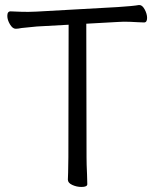

<svg xmlns="http://www.w3.org/2000/svg" viewBox="-20 -730 617 761"><path d="M66 -619Q51 -616 43 -616H42Q30 -616 19.5 -633.5Q9 -651 9 -667Q9 -685 22 -685Q29 -685 46.5 -684Q64 -683 93 -683L125 -684L447 -702Q508 -706 530 -710H533Q544 -710 553.5 -692.5Q563 -675 563 -659Q563 -641 551 -641Q537 -641 526 -642Q494 -644 471 -644L448 -643L322 -636L323 -106Q323 -80 325 -38L326 0Q326 11 303 11Q284 11 266.5 3Q249 -5 249 -18Q249 -34 250 -46L251 -107L252 -632L126 -625Q111 -624 66 -619Z"/></svg>

Font: Iansui
Style: Regular
Weight: 400
Designer: But Ko / Fontworks Inc.
Foundry: zi-hi.com / Fontworks Inc.
Version: Version 1.002